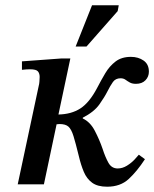

<svg xmlns="http://www.w3.org/2000/svg" viewBox="-20 -697 583 726"><path d="M385 9Q349 9 328.5 -6Q308 -21 297 -47Q286 -73 278 -107Q266 -156 258 -182Q250 -208 239 -218Q228 -228 205 -228Q200 -228 194 -227L146 0H47L127 -375Q128 -377 129 -388Q130 -399 130 -406Q130 -419 123.5 -427Q117 -435 93 -435Q86 -435 79 -434.5Q72 -434 63 -433V-465L213 -476H246L201 -264Q250 -265 284 -287Q318 -309 347 -364Q362 -393 378 -420Q394 -447 417 -464.5Q440 -482 475 -482Q503 -482 523 -468Q543 -454 543 -426Q543 -407 530 -393.5Q517 -380 494 -380Q480 -380 471 -385Q462 -390 454.5 -395.5Q447 -401 436 -401Q417 -401 407 -387Q397 -373 386 -351Q376 -331 356 -302.5Q336 -274 293 -252V-249Q321 -236 338.5 -202.5Q356 -169 368 -134Q378 -103 390 -81.5Q402 -60 425 -60Q443 -60 460 -70.5Q477 -81 489 -94Q501 -107 505 -112L528 -95Q498 -49 466.5 -20Q435 9 385 9ZM307 -521H266L328 -677H429L425 -655Z"/></svg>

Font: STIX Two Text Medium
Style: Italic
Weight: 500
Italic angle: -12°
Designer: Ross Mills, John Hudson & Paul Hanslow, Tiro Typeworks Ltd; with prior portions MicroPress Inc. and Coen Hoffman, Elsevi
Foundry: Tiro Typeworks Ltd
Version: Version 2.13 b171